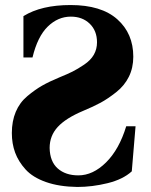

<svg xmlns="http://www.w3.org/2000/svg" viewBox="-20 -727 601 762"><path d="M27 -199Q27 -246 42.5 -283Q58 -320 88.5 -345.5Q119 -371 147 -387Q175 -403 216 -420Q248 -433 268 -443Q288 -453 314 -470.5Q340 -488 352.5 -510Q365 -532 365 -559Q365 -605 336 -633Q307 -661 261 -661Q210 -661 169.5 -621.5Q129 -582 109 -499H73V-663Q144 -707 260 -707Q382 -707 445.5 -650.5Q509 -594 509 -502Q509 -458 491.5 -422.5Q474 -387 441 -361Q408 -335 379.5 -319.5Q351 -304 310 -287Q241 -258 209 -223Q177 -188 177 -140Q178 -86 209 -58.5Q240 -31 291 -31Q349 -31 401 -82.5Q453 -134 481 -226H518L503 -47Q468 -15 407 0Q346 15 287 15Q215 14 162.5 -4.5Q110 -23 81.5 -54.5Q53 -86 40 -121.5Q27 -157 27 -199Z"/></svg>

Font: Heuristica
Style: Bold
Weight: 700
Version: Version 1.0.2